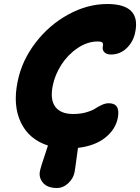

<svg xmlns="http://www.w3.org/2000/svg" viewBox="-20 -770 699 958"><path d="M264.2 168Q216.8 168 194.8 142.3Q172.9 116.7 179.2 84Q182.1 69.8 189.5 46.9Q196.8 23.9 206.3 -4.2Q215.8 -32.2 219.2 -43.9Q124 -74.7 83.7 -159.7Q43.5 -244.6 67.9 -362.8Q88.4 -466.3 156.5 -555.7Q224.6 -645 320.3 -697.5Q416 -750 515.1 -750Q683.6 -750 654.8 -609.9Q646 -563 612.8 -530.5Q579.6 -498 533.2 -498Q511.7 -498 500.5 -509.8Q489.3 -521.5 493.2 -539.1Q495.6 -552.7 490.5 -557.9Q485.4 -563 466.8 -563Q416 -563 367.2 -530Q318.4 -497.1 286.1 -446.8Q253.9 -396.5 243.2 -342.8Q229 -272.5 256.1 -236.8Q283.2 -201.2 345.2 -201.2Q380.9 -201.2 409.9 -209.5Q439 -217.8 454.6 -228Q470.2 -238.3 488.3 -246.6Q506.3 -254.9 522.9 -254.9Q581.5 -254.9 567.9 -182.1Q556.6 -124 504.9 -83Q453.1 -42 369.1 -32.2Q366.2 -11.7 362.5 15.6Q358.9 43 356.4 60.8Q354 78.6 352.1 88.9Q346.2 120.1 320.8 144Q295.4 168 264.2 168Z"/></svg>

Font: Shantell Sans Bouncy
Style: Italic
Weight: 800
Italic angle: -11.31°
Designer: Stephen Nixon, Anya Danilova, Shantell Martin
Foundry: Arrow Type
Version: Version 1.006;[9816181b4]